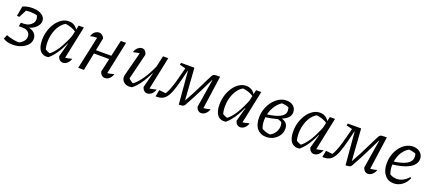

<svg xmlns="http://www.w3.org/2000/svg" viewBox="48 -1409 5200 2334"><g transform="rotate(20 2648.0 -242.0)"><path d="M136 9Q100 9 67 0.5Q34 -8 10 -24L32 -77Q76 -60 122.5 -51Q169 -42 218 -44L176 -34Q224 -52 250.5 -81.5Q277 -111 277 -146Q277 -183 250.5 -205.5Q224 -228 179 -228H130L138 -277H172Q209 -277 238 -290.5Q267 -304 285 -327Q303 -350 303 -379Q303 -394 298 -409Q293 -424 283 -438L310 -424Q255 -439 202.5 -439.5Q150 -440 98 -426L88 -467Q117 -481 149.5 -487Q182 -493 214 -493Q262 -493 298.5 -479.5Q335 -466 356.5 -442Q378 -418 378 -386Q378 -354 358 -325Q338 -296 304 -275.5Q270 -255 226 -249L231 -257Q288 -250 320.5 -220.5Q353 -191 353 -145Q353 -112 335.5 -83.5Q318 -55 288 -34.5Q258 -14 219 -2.5Q180 9 136 9ZM65 -338 88 -467 164 -468 97 -338Z M596 3Q528 13 490 -31Q452 -75 452 -168Q452 -234 470.5 -292Q489 -350 521 -395.5Q553 -441 594.5 -467Q636 -493 683 -493Q724 -493 756 -472.5Q788 -452 804 -416L803 -395Q740 -442 639 -452L672 -457Q629 -440 596 -399Q563 -358 544 -302Q525 -246 522.5 -184Q520 -122 537 -63L516 -85Q539 -71 561 -60Q583 -49 608 -45L585 -40Q640 -78 690 -157Q740 -236 788 -360L806 -346Q758 -219 708 -134Q658 -49 596 3ZM782 -25 768 -59Q794 -60 820.5 -65Q847 -70 876 -78Q869 -53 854 -33.5Q839 -14 820 -4Q801 6 782 6Q758 6 740.5 -9.5Q723 -25 715 -53L764 -235L756 -237L811 -484H878Z M1326 6Q1303 6 1285 -9.5Q1267 -25 1259 -53L1356 -484H1424L1327 -23L1312 -59Q1342 -60 1368.5 -65Q1395 -70 1421 -78Q1414 -53 1399 -33.5Q1384 -14 1365 -4Q1346 6 1326 6ZM981 0 1080 -458 1091 -421Q1057 -422 1033 -419.5Q1009 -417 984 -410Q991 -435 1004.5 -453Q1018 -471 1037 -480.5Q1056 -490 1075 -490Q1097 -490 1115 -476.5Q1133 -463 1143 -438L1055 0ZM1064 -229 1073 -275H1342L1333 -229Z M1694 -430 1608 -79 1602 -101Q1621 -82 1641.5 -67Q1662 -52 1680 -45L1660 -43Q1716 -79 1773 -162Q1830 -245 1881 -365L1893 -334Q1867 -272 1839.5 -219.5Q1812 -167 1784.5 -124.5Q1757 -82 1729.5 -51Q1702 -20 1675 -1Q1656 3 1641 3Q1598 3 1569 -22.5Q1540 -48 1540 -87Q1540 -102 1544 -115L1633 -458L1665 -426Q1631 -424 1599.5 -419Q1568 -414 1540 -406Q1547 -432 1561.5 -450.5Q1576 -469 1594 -479.5Q1612 -490 1631 -490Q1653 -490 1669.5 -474.5Q1686 -459 1694 -430ZM1807 -53 1857 -244 1849 -246 1902 -484H1970L1874 -25L1859 -59Q1888 -60 1914.5 -65Q1941 -70 1968 -78Q1961 -53 1946 -33.5Q1931 -14 1912 -4Q1893 6 1874 6Q1850 6 1832.5 -9.5Q1815 -25 1807 -53Z M2572 7Q2549 7 2531.5 -8.5Q2514 -24 2506 -51L2565 -417H2561Q2548 -391 2528 -349.5Q2508 -308 2482 -256Q2456 -204 2426 -146.5Q2396 -89 2363 -31Q2356 -17 2347 -10Q2338 -3 2323 -0.5Q2308 2 2283 3L2247 -419H2243Q2213 -292 2189 -208.5Q2165 -125 2138 -77.5Q2111 -30 2074.5 -11.5Q2038 7 1983 4L2000 -82L2104 -71L2060 -41Q2090 -73 2112 -122.5Q2134 -172 2154.5 -242.5Q2175 -313 2199 -409L2213 -466L2229 -433L2130 -458L2135 -484H2308L2337 -75H2340Q2412 -204 2458.5 -301.5Q2505 -399 2534 -453Q2542 -468 2550 -475.5Q2558 -483 2571 -485.5Q2584 -488 2605 -488H2639L2574 -24L2558 -58Q2587 -60 2614 -64.5Q2641 -69 2666 -77Q2659 -52 2644 -33Q2629 -14 2610.5 -3.5Q2592 7 2572 7Z M2891 3Q2823 13 2785 -31Q2747 -75 2747 -168Q2747 -234 2765.5 -292Q2784 -350 2816 -395.5Q2848 -441 2889.5 -467Q2931 -493 2978 -493Q3019 -493 3051 -472.5Q3083 -452 3099 -416L3098 -395Q3035 -442 2934 -452L2967 -457Q2924 -440 2891 -399Q2858 -358 2839 -302Q2820 -246 2817.5 -184Q2815 -122 2832 -63L2811 -85Q2834 -71 2856 -60Q2878 -49 2903 -45L2880 -40Q2935 -78 2985 -157Q3035 -236 3083 -360L3101 -346Q3053 -219 3003 -134Q2953 -49 2891 3ZM3077 -25 3063 -59Q3089 -60 3115.5 -65Q3142 -70 3171 -78Q3164 -53 3149 -33.5Q3134 -14 3115 -4Q3096 6 3077 6Q3053 6 3035.5 -9.5Q3018 -25 3010 -53L3059 -235L3051 -237L3106 -484H3173Z M3413 9Q3340 9 3296.5 -41Q3253 -91 3253 -183Q3253 -245 3273 -301Q3293 -357 3327.5 -400Q3362 -443 3406 -468Q3450 -493 3499 -493Q3555 -493 3589 -463Q3623 -433 3623 -385Q3623 -343 3592.5 -312Q3562 -281 3496 -258L3485 -246Q3436 -233 3388.5 -224Q3341 -215 3301 -212V-249Q3430 -262 3492 -294Q3554 -326 3554 -378Q3554 -391 3550.5 -408Q3547 -425 3542 -438L3564 -416Q3537 -428 3511.5 -434Q3486 -440 3452 -442L3474 -452Q3429 -428 3394.5 -385Q3360 -342 3341 -286.5Q3322 -231 3322 -170Q3322 -107 3349 -49L3329 -78Q3355 -59 3385.5 -48.5Q3416 -38 3452 -35L3426 -28Q3460 -38 3484.5 -60.5Q3509 -83 3522.5 -113Q3536 -143 3536 -174Q3536 -204 3521 -237L3544 -214Q3527 -225 3503.5 -235Q3480 -245 3454 -250L3491 -272Q3547 -264 3574 -236.5Q3601 -209 3601 -164Q3601 -116 3575.5 -77Q3550 -38 3507 -14.5Q3464 9 3413 9Z M3845 3Q3777 13 3739 -31Q3701 -75 3701 -168Q3701 -234 3719.5 -292Q3738 -350 3770 -395.5Q3802 -441 3843.5 -467Q3885 -493 3932 -493Q3973 -493 4005 -472.5Q4037 -452 4053 -416L4052 -395Q3989 -442 3888 -452L3921 -457Q3878 -440 3845 -399Q3812 -358 3793 -302Q3774 -246 3771.5 -184Q3769 -122 3786 -63L3765 -85Q3788 -71 3810 -60Q3832 -49 3857 -45L3834 -40Q3889 -78 3939 -157Q3989 -236 4037 -360L4055 -346Q4007 -219 3957 -134Q3907 -49 3845 3ZM4031 -25 4017 -59Q4043 -60 4069.5 -65Q4096 -70 4125 -78Q4118 -53 4103 -33.5Q4088 -14 4069 -4Q4050 6 4031 6Q4007 6 3989.5 -9.5Q3972 -25 3964 -53L4013 -235L4005 -237L4060 -484H4127Z M4729 7Q4706 7 4688.5 -8.5Q4671 -24 4663 -51L4722 -417H4718Q4705 -391 4685 -349.5Q4665 -308 4639 -256Q4613 -204 4583 -146.5Q4553 -89 4520 -31Q4513 -17 4504 -10Q4495 -3 4480 -0.5Q4465 2 4440 3L4404 -419H4400Q4370 -292 4346 -208.5Q4322 -125 4295 -77.5Q4268 -30 4231.5 -11.5Q4195 7 4140 4L4157 -82L4261 -71L4217 -41Q4247 -73 4269 -122.5Q4291 -172 4311.5 -242.5Q4332 -313 4356 -409L4370 -466L4386 -433L4287 -458L4292 -484H4465L4494 -75H4497Q4569 -204 4615.5 -301.5Q4662 -399 4691 -453Q4699 -468 4707 -475.5Q4715 -483 4728 -485.5Q4741 -488 4762 -488H4796L4731 -24L4715 -58Q4744 -60 4771 -64.5Q4798 -69 4823 -77Q4816 -52 4801 -33Q4786 -14 4767.5 -3.5Q4749 7 4729 7Z M5062 9Q4989 9 4945.5 -45.5Q4902 -100 4902 -192Q4902 -253 4920.5 -307.5Q4939 -362 4971.5 -403.5Q5004 -445 5046 -469Q5088 -493 5137 -493Q5193 -493 5229.5 -461Q5266 -429 5266 -380Q5266 -342 5243.5 -311Q5221 -280 5180 -257.5Q5139 -235 5080.5 -220.5Q5022 -206 4950 -199V-237Q5079 -253 5137.5 -287.5Q5196 -322 5196 -380Q5196 -409 5183 -436L5208 -414Q5180 -427 5150.5 -434Q5121 -441 5089 -442L5115 -448Q5070 -428 5037.5 -388Q5005 -348 4988 -295Q4971 -242 4971 -182Q4971 -150 4978 -118.5Q4985 -87 4999 -58L4982 -86Q5004 -70 5029 -62.5Q5054 -55 5079 -55Q5119 -55 5157.5 -74.5Q5196 -94 5230 -133L5243 -122Q5218 -61 5169.5 -26Q5121 9 5062 9Z"/></g></svg>

Font: Piazzolla 24pt
Style: Italic
Weight: 400
Italic angle: -11.3°
Designer: Juan Pablo del Peral
Foundry: Huerta Tipografica
Version: Version 2.005